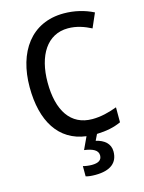

<svg xmlns="http://www.w3.org/2000/svg" viewBox="-140 -806 848 1127"><g transform="rotate(-15 284.5 -242.0)"><path d="M434 134C434 86 398 58 349 47L367 10C426 8 471 -1 515 -21V-112C466 -94 417 -81 364 -81C233 -81 165 -185 165 -356C165 -520 235 -633 362 -633C415 -633 461 -616 502 -595L540 -682C487 -709 425 -724 361 -724C162 -724 56 -570 56 -357C56 -150 140 -14 304 7L269 82C320 89 352 104 352 136C352 165 331 178 291 178C273 178 252 175 238 171V233C252 238 272 240 296 240C389 240 434 202 434 134Z"/></g></svg>

Font: Noto Sans Devanagari UI SemiCondensed Medium
Style: Regular
Weight: 500
Width: 4
Designer: Jelle Bosma - Monotype Design Team
Foundry: Monotype Imaging Inc.
Version: Version 2.004